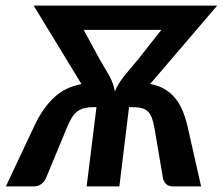

<svg xmlns="http://www.w3.org/2000/svg" viewBox="-20 -668 798 688"><path d="M442.4 -284.2 407.7 0H290.5L325.7 -284.2H318.8Q298.3 -284.2 283.4 -280.8Q268.6 -277.3 257.3 -268.8Q246.1 -260.3 236.8 -245.4Q227.5 -230.5 218.3 -207L144 -27.8Q139.6 -17.6 128.2 -8.8Q116.7 0 101.1 0H1L103.5 -217.8Q132.8 -279.8 172.6 -317.6Q212.4 -355.5 272 -366.7L100.6 -647.9H198.2H201.2H758.3L518.1 -367.2Q546.9 -361.8 568.6 -349.4Q590.3 -336.9 606.4 -317.9Q622.6 -298.8 633.3 -273.7Q644 -248.5 651.4 -217.8L700.7 0H600.1Q584.5 0 575.4 -8.5Q566.4 -17.1 564.5 -26.9L533.7 -207.5Q529.8 -230.5 524.2 -245.4Q518.6 -260.3 509.5 -268.8Q500.5 -277.3 486.3 -280.8Q472.2 -284.2 451.7 -284.2ZM338.4 -453.1Q348.6 -435.5 357.2 -421.4Q365.7 -407.2 372.8 -394Q379.9 -380.9 384.5 -367.9Q389.2 -355 391.6 -340.3Q397.5 -355 405.5 -367.9Q413.6 -380.9 423.8 -394Q434.1 -407.2 446.5 -421.6Q459 -436 473.6 -453.6L558.1 -561H279.8Z"/></svg>

Font: Carlito
Style: Bold Italic
Weight: 700
Italic angle: -7°
Designer: Lukasz Dziedzic
Foundry: tyPoland Lukasz Dziedzic
Version: Version 1.104